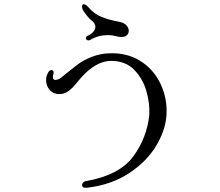

<svg xmlns="http://www.w3.org/2000/svg" viewBox="-20 -824 1040 908"><path d="M399 -633Q393 -633 389.5 -636Q386 -639 386 -644Q386 -651 395 -655Q412 -663 421.5 -674Q431 -685 431 -697Q431 -714 413 -727Q405 -733 393.5 -747Q382 -761 375 -772Q368 -783 368 -793Q368 -804 376 -804Q385 -804 398 -790Q424 -759 459 -744.5Q494 -730 548 -720Q567 -716 578 -704Q589 -692 589 -678Q589 -666 580 -657.5Q571 -649 554 -649Q541 -649 529 -653Q511 -658 491 -658Q445 -658 408 -636Q404 -633 399 -633ZM368 51Q368 45 373.5 39Q379 33 389 32Q545 4 610 -84Q675 -172 686 -281Q689 -335 672 -394Q655 -453 614 -494.5Q573 -536 506 -536Q425 -536 346 -436Q325 -409 305 -394Q285 -379 260 -379Q232 -379 215 -398.5Q198 -418 198 -446Q198 -456 201 -466Q210 -493 224 -493Q229 -493 232 -488Q235 -483 233 -476Q230 -467 230 -460Q230 -446 242 -446Q252 -446 261 -451.5Q270 -457 280.5 -466Q291 -475 299 -481Q305 -485 337.5 -511.5Q370 -538 413.5 -555Q457 -572 503 -572Q581 -574 641.5 -537Q702 -500 735 -436Q768 -372 768 -298Q768 -221 723 -142Q678 -63 592 -6Q506 51 390 64Q379 65 373.5 61.5Q368 58 368 51Z"/></svg>

Font: Hina Mincho
Style: Regular
Weight: 400
Designer: satsuyako
Foundry: satsuyako
Version: Version 1.100